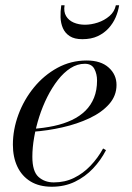

<svg xmlns="http://www.w3.org/2000/svg" viewBox="-20 -700 500 730"><path d="M177 10Q129 10 96 -10.2Q63 -30.5 46 -66.5Q29 -102.5 29 -150Q29 -207.5 50 -264.2Q71 -321 109 -367.5Q147 -414 198.2 -442Q249.5 -470 309.5 -470Q363.5 -470 393.2 -443.2Q423 -416.5 423 -377Q423 -336 395 -304.2Q367 -272.5 320.2 -250.5Q273.5 -228.5 217.2 -215.8Q161 -203 104 -199V-210Q147.5 -213 185.5 -221.2Q223.5 -229.5 253.5 -243.8Q283.5 -258 304.8 -279Q326 -300 337.5 -328.5Q349 -357 349 -394Q349 -418.5 338.8 -438Q328.5 -457.5 302.5 -457.5Q274 -457.5 248.2 -441Q222.5 -424.5 200.2 -396Q178 -367.5 160 -331.8Q142 -296 129.2 -256.2Q116.5 -216.5 109.8 -177.5Q103 -138.5 103 -104Q103 -48.5 126.2 -27.5Q149.5 -6.5 184.5 -6.5Q226.5 -6.5 261.2 -23.5Q296 -40.5 324 -69.8Q352 -99 372 -135.5L383 -129Q363.5 -91 333.8 -59.5Q304 -28 264.8 -9Q225.5 10 177 10ZM293 -551Q263 -551 245.2 -562.5Q227.5 -574 219.2 -592.8Q211 -611.5 210.2 -634.2Q209.5 -657 213 -680H225.5Q221.5 -655.5 231.2 -639Q241 -622.5 260.2 -614.2Q279.5 -606 303 -606Q326.5 -606 351.8 -614.2Q377 -622.5 396.2 -639Q415.5 -655.5 420.5 -680H433Q429.5 -657 419.8 -634.2Q410 -611.5 393 -592.8Q376 -574 351.5 -562.5Q327 -551 293 -551Z"/></svg>

Font: Bodoni Moda 18pt
Style: Italic
Weight: 400
Italic angle: -13°
Designer: Owen Earl
Foundry: indestructible type
Version: Version 2.005